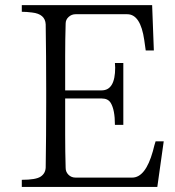

<svg xmlns="http://www.w3.org/2000/svg" viewBox="-20 -741 694 761"><path d="M66.4 0V-28.3Q122.1 -28.3 141.1 -41Q160.2 -53.7 161.1 -77.1Q163.1 -203.1 163.1 -333V-387.7Q163.1 -516.6 161.1 -644.5Q159.2 -685.5 107.4 -691.4Q85 -694.3 66.4 -694.3V-720.7H583L589.8 -541H557.6Q554.7 -557.6 551.8 -582Q537.1 -684.6 484.4 -684.6H279.3Q263.7 -684.6 252 -673.8Q240.2 -663.1 240.2 -647.5Q238.3 -584 238.3 -518.6V-382.8H382.8Q436.5 -382.8 436.5 -472.7Q436.5 -481.4 435.5 -491.2H468.8V-246.1H435.5Q435.5 -305.7 418.9 -333Q408.2 -350.6 383.8 -350.6H238.3V-207Q238.3 -139.6 240.2 -75.2Q240.2 -59.6 251.5 -48.3Q262.7 -37.1 279.3 -37.1H503.9Q556.6 -37.1 585.9 -141.6Q591.8 -166 596.7 -180.7H628.9L603.5 0Z"/></svg>

Font: GenEi Koburi Mincho v6
Style: Regular
Weight: 400
Designer: o_tamon (Modified)
Foundry: o_tamon / Adobe Systems Incorporated
Version: Version 6.1